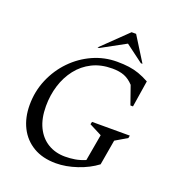

<svg xmlns="http://www.w3.org/2000/svg" viewBox="-152 -988 1044 1123"><g transform="rotate(20 369.5 -426.0)"><path d="M320 10Q237 10 179 -24.5Q121 -59 90.5 -119.5Q60 -180 60 -259Q60 -344 92 -419Q124 -494 179 -550.5Q234 -607 305 -639Q376 -671 455 -671Q496 -671 529 -666.5Q562 -662 592 -651.5Q622 -641 657 -622L631 -457H615L575 -571Q548 -600 517.5 -612Q487 -624 443 -624Q372 -624 318 -597Q264 -570 227 -522.5Q190 -475 171 -414Q152 -353 152 -285Q152 -208 178 -154.5Q204 -101 250.5 -73Q297 -45 357 -45Q388 -45 418.5 -50Q449 -55 482 -69L511 -234L433 -274L437 -290H672L669 -274L596 -231L569 -74Q519 -36 450.5 -13Q382 10 320 10ZM318 -710 475 -862H503L598 -710H588L478 -792L328 -710Z"/></g></svg>

Font: Spectral SC
Style: Italic
Weight: 400
Italic angle: -10°
Designer: Jean-Baptiste Levee
Foundry: Production Type
Version: Version 2.001